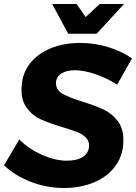

<svg xmlns="http://www.w3.org/2000/svg" viewBox="-33 -927 680 957"><path d="M625 -636 551 -505Q500 -538 442 -557.5Q384 -577 341 -577Q298 -577 272 -560Q246 -543 246 -513Q246 -479 277.5 -460.5Q309 -442 376 -421Q440 -401 481.5 -382Q523 -363 552.5 -325.5Q582 -288 582 -229Q582 -154 542.5 -100Q503 -46 435.5 -18Q368 10 285 10Q200 10 121 -20.5Q42 -51 -13 -103L63 -232Q111 -184 177 -155Q243 -126 300 -126Q352 -126 381.5 -146Q411 -166 411 -202Q411 -226 394 -242.5Q377 -259 351 -269Q325 -279 279 -293Q212 -313 169.5 -332.5Q127 -352 98.5 -392Q70 -432 75 -496Q78 -561 116 -610Q154 -659 219 -686Q284 -713 367 -713Q439 -713 507 -692Q575 -671 625 -636ZM464 -907H585L449 -759H307L227 -907H349L394 -842Z"/></svg>

Font: Gontserrat SemiBold
Style: Italic
Weight: 600
Italic angle: -11.3°
Designer: Julieta Ulanovsky
Foundry: Julieta Ulanovsky
Version: Version 6.001